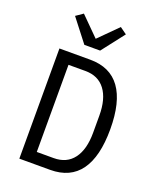

<svg xmlns="http://www.w3.org/2000/svg" viewBox="-169 -1043 938 1143"><g transform="rotate(20 300.0 -471.5)"><path d="M95 -698H290Q417 -698 480.5 -610Q544 -522 544 -349Q544 -176 480.5 -88Q417 0 290 0H95ZM286 -73Q368 -73 411.5 -131Q455 -189 455 -295V-403Q455 -509 411.5 -567Q368 -625 286 -625H179V-73ZM227 -769 116 -912 161 -943 278 -826 395 -943 438 -912 327 -769Z"/></g></svg>

Font: iA Writer Quattro V
Style: Regular
Weight: 400
Designer: Mike Abbink, Paul van der Laan, Pieter van Rosmalen, Oliver Reichenstein
Foundry: Information Architects Inc.
Version: Version 2.000